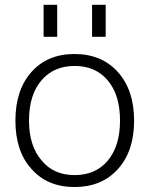

<svg xmlns="http://www.w3.org/2000/svg" viewBox="-20 -754 605 785"><path d="M150.4 -97.7Q199.2 -38.1 285.2 -38.1Q371.1 -38.1 420.9 -97.7Q470.7 -157.2 470.7 -261.2Q470.7 -365.2 420.9 -424.8Q371.1 -484.4 285.2 -484.4Q199.2 -484.4 148.9 -424.8Q98.6 -365.2 98.6 -261.2Q98.6 -157.2 150.4 -97.7ZM108.4 -63.5Q43 -135.7 43 -260.7Q43 -385.7 108.4 -459.5Q173.8 -533.2 284.7 -533.2Q395.5 -533.2 461.9 -459.5Q528.3 -385.7 528.3 -260.7Q528.3 -135.7 461.9 -62.5Q395.5 10.7 284.7 10.7Q173.8 10.7 108.4 -63.5ZM158.2 -603.5V-734.4H213.9V-603.5ZM356.4 -603.5V-734.4H412.1V-603.5Z"/></svg>

Font: Gen Shin Gothic Light
Style: Regular
Weight: 200
Designer: [Source Han Sans]
Ryoko NISHIZUKA  (kana & ideographs); Paul D. Hunt (Latin, Greek & Cyrillic); Wenlong ZHANG  (bopomofo
Version: Version 1.002.20150607